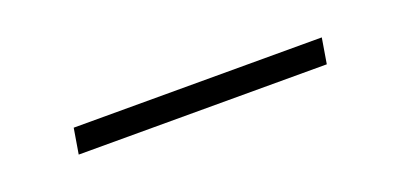

<svg xmlns="http://www.w3.org/2000/svg" viewBox="-17 -468 533 256"><g transform="rotate(-20 250.0 -340.0)"><path d="M71 -322 77 -358H429L423 -322Z"/></g></svg>

Font: Iosevka Slab Extralight
Style: Italic
Weight: 200
Italic angle: -9°
Monospace: yes
Designer: Belleve Invis
Foundry: Belleve Invis
Version: Version 11.1.1; ttfautohint (v1.8.3)